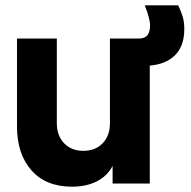

<svg xmlns="http://www.w3.org/2000/svg" viewBox="-20 -691 721 723"><path d="M44 -215V-546H194V-227Q194 -180 221.5 -151.5Q249 -123 294 -123Q339 -123 366.5 -151.5Q394 -180 394 -227V-546H505Q545 -546 545 -595Q545 -621 525 -671H651Q663 -646 668.5 -626.5Q674 -607 674 -582Q674 -518 639.5 -483.5Q605 -449 544 -444V0H404V-66Q383 -27 343.5 -7.5Q304 12 251 12Q153 12 98.5 -49.5Q44 -111 44 -215Z"/></svg>

Font: BLUETTI 2.0
Style: Bold
Weight: 700
Designer: Stijn de Vries
Foundry: tokotype
Version: Version 2.005;October 31, 2023;FontCreator 14.0.0.2814 64-bi